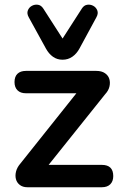

<svg xmlns="http://www.w3.org/2000/svg" viewBox="-20 -787 514 807"><path d="M95 0Q76 0 63.5 -9.5Q51 -19 47 -34Q43 -49 47.5 -66.5Q52 -84 66 -100L325 -425V-395H89Q66 -395 53.5 -407.5Q41 -420 41 -442Q41 -465 53.5 -477Q66 -489 89 -489H385Q407 -489 421 -479.5Q435 -470 439.5 -455Q444 -440 440 -423Q436 -406 422 -391L158 -61V-94H408Q456 -94 456 -47Q456 -25 443.5 -12.5Q431 0 408 0ZM243 -536Q220 -536 202.5 -548.5Q185 -561 173 -583L101 -714Q92 -730 97 -743Q102 -756 114 -762.5Q126 -769 139.5 -767Q153 -765 162 -751L243 -625L324 -751Q333 -765 346.5 -767Q360 -769 372 -762.5Q384 -756 389 -743Q394 -730 385 -714L314 -583Q302 -561 284 -548.5Q266 -536 243 -536Z"/></svg>

Font: Nunito
Style: Bold
Weight: 700
Designer: Vernon Adams
Foundry: Vernon Adams
Version: Version 3.602